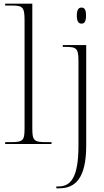

<svg xmlns="http://www.w3.org/2000/svg" viewBox="-20 -780 563 1040"><path d="M8 0H259V-10H234C163 -10 155 -18 155 -86V-760H8V-750H43C102 -750 113 -742 113 -672V-85C113 -18 105 -10 35 -10H8ZM421 -652C437 -652 446 -662 446 -696C446 -729 437 -739 421 -739C407 -739 396 -729 396 -696C396 -662 407 -652 421 -652ZM285 240H301C387 240 447 187 447 8V-536H320V-526H335C395 -526 405 -518 405 -448V8C405 181 364 230 296 230H285Z"/></svg>

Font: Noto Serif Display ExtraLight
Style: Regular
Weight: 200
Designer: Monotype Design Team
Foundry: Monotype Imaging Inc.
Version: Version 2.009